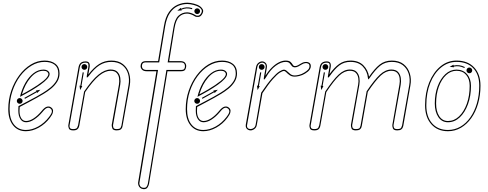

<svg xmlns="http://www.w3.org/2000/svg" viewBox="-20 -946 3540 1393"><path d="M167.5 6Q109 6 74.5 -37.2Q40 -80.5 40 -154.5Q40 -223.5 61.2 -286.8Q82.5 -350 119.5 -399.5Q156.5 -449 203.8 -477.8Q251 -506.5 303.5 -506.5Q352 -506.5 382 -483Q412 -459.5 412 -413.5Q412 -380 394.8 -352.5Q377.5 -325 351.2 -303.5Q325 -282 297.2 -265.5Q269.5 -249 248 -237Q220.5 -221.5 185 -202.8Q149.5 -184 123 -170Q121.5 -156 121.5 -141.5Q121.5 -108 134.2 -88Q147 -68 169 -68Q194.5 -68 224 -87.2Q253.5 -106.5 281 -139.5Q303 -167 320.5 -171.8Q338 -176.5 351 -166.5Q359 -161.5 363 -152Q367 -142.5 363 -127.8Q359 -113 342.5 -91.5Q309 -46.5 261.5 -20.2Q214 6 167.5 6ZM167.5 -3Q212 -3 257.2 -28.2Q302.5 -53.5 335.5 -97Q357.5 -125.5 356.5 -139Q355.5 -152.5 345.5 -159Q335 -167.5 321.5 -163Q308 -158.5 288 -133.5Q259.5 -99.5 228.2 -79.2Q197 -59 169 -59Q143 -59 128 -82.2Q113 -105.5 113 -141.5Q113 -150 113.2 -158.8Q113.5 -167.5 114 -176Q141 -190 178 -209.5Q215 -229 243.5 -244.5Q264.5 -256.5 291.8 -272.8Q319 -289 344.5 -309.8Q370 -330.5 386.5 -356.2Q403 -382 403 -413.5Q403 -456 376.2 -476.5Q349.5 -497 303.5 -497Q253.5 -497 207.8 -469.2Q162 -441.5 126.2 -393.8Q90.5 -346 70 -284.2Q49.5 -222.5 49.5 -154.5Q49.5 -83 81.2 -43Q113 -3 167.5 -3ZM123 -193Q114.5 -193 108.2 -199Q102 -205 102 -213.5Q102 -222 108.2 -228.2Q114.5 -234.5 123 -234.5Q131.5 -234.5 137.8 -228.2Q144 -222 144 -213.5Q144 -205 137.8 -199Q131.5 -193 123 -193ZM161 -229 157 -236 243.5 -284 240.5 -289 273 -295 250 -271.5 247.5 -277ZM125 -243.5Q138 -299 163.5 -343.8Q189 -388.5 223 -414.8Q257 -441 295 -441Q316.5 -441 328.2 -431.2Q340 -421.5 340 -409Q340 -393 321.8 -373Q303.5 -353 273.5 -331.8Q243.5 -310.5 209 -290Q188.5 -278 166.5 -266Q144.5 -254 125 -243.5ZM139 -261.5Q155 -270 171.8 -279.2Q188.5 -288.5 204.5 -298Q256 -328 293.5 -358.2Q331 -388.5 331 -409Q331 -418 322 -425.2Q313 -432.5 295 -432.5Q245.5 -432.5 203.2 -384Q161 -335.5 139 -261.5Z M511 0Q484.5 0 479.5 -14.5Q474.5 -29 475.5 -37L550 -459.5Q552.5 -472.5 558.5 -481.8Q564.5 -491 575 -495.8Q585.5 -500.5 600.5 -500.5Q621 -500.5 627.2 -488.5Q633.5 -476.5 630 -457.5L621 -405.5Q659.5 -456 699.2 -481.2Q739 -506.5 787.5 -506.5Q839.5 -506.5 872 -480.8Q904.5 -455 917 -413.8Q929.5 -372.5 921.5 -326L869.5 -33.5Q869 -30 866.8 -22Q864.5 -14 855.8 -7Q847 0 826 0Q800 0 795 -15Q790 -30 790.5 -39.5L843 -332.5Q847 -356 843.8 -379Q840.5 -402 826.2 -417.2Q812 -432.5 782.5 -432.5Q743 -432.5 699.2 -397Q655.5 -361.5 598 -278L555.5 -35.5Q555 -32 552.2 -23.5Q549.5 -15 540.5 -7.5Q531.5 0 511 0ZM511 -9.5Q535 -9.5 540.2 -20.8Q545.5 -32 546.5 -37L590 -281.5Q648 -366.5 694 -404Q740 -441.5 782.5 -441.5Q816 -441.5 832.5 -424Q849 -406.5 852.8 -380.8Q856.5 -355 852 -330.5L800 -38Q799.5 -30 803 -19.8Q806.5 -9.5 826 -9.5Q850.5 -9.5 855.2 -19.5Q860 -29.5 861 -34.5L912.5 -328Q920.5 -372.5 909 -411Q897.5 -449.5 867 -473.2Q836.5 -497 787.5 -497Q740 -497 701.8 -472.5Q663.5 -448 625 -396Q605.5 -370.5 610 -397.5L621 -459Q623.5 -476 619.8 -483.8Q616 -491.5 600.5 -491.5Q587.5 -491.5 579 -487.8Q570.5 -484 565.8 -476.5Q561 -469 559 -457.5L484.5 -35.5Q483 -28 487 -18.8Q491 -9.5 511 -9.5ZM561.5 -292.5 557 -324.5 563 -324 580 -421.5 588 -420 571 -322.5 577 -321.5ZM592 -439.5Q583.5 -439.5 577.5 -445.5Q571.5 -451.5 571.5 -460Q571.5 -469 577.5 -475Q583.5 -481 592 -481Q600.5 -481 606.8 -475Q613 -469 613 -460Q613 -451.5 606.8 -445.5Q600.5 -439.5 592 -439.5Z M1019.5 426Q1005.5 424.5 996.8 416.8Q988 409 984.5 398.5Q981 388 982 379L1115 -429H1045.5Q1021.5 -429 1010.8 -440.5Q1000 -452 1000 -466.5Q1000 -480.5 1008.2 -491.5Q1016.5 -502.5 1041 -502.5H1127L1169.5 -758Q1180 -822 1206.2 -858.8Q1232.5 -895.5 1267.5 -911Q1302.5 -926.5 1339 -926.5Q1359.5 -926.5 1387.5 -919.2Q1415.5 -912 1432.5 -899.5Q1441 -893.5 1450 -880Q1459 -866.5 1448 -846Q1437 -824.5 1419.5 -823.2Q1402 -822 1394 -827.5Q1381.5 -836 1365.5 -841.8Q1349.5 -847.5 1338 -847.5Q1304 -847.5 1280 -824.5Q1256 -801.5 1246 -740.5L1207.5 -502.5H1288Q1311.5 -502.5 1321.2 -491.8Q1331 -481 1331 -466.5Q1331 -452.5 1323.8 -440.8Q1316.5 -429 1293 -429H1195L1061.5 386.5Q1059.5 399.5 1050.5 413.8Q1041.5 428 1019.5 426ZM1020.5 416.5Q1037 418.5 1044 407.8Q1051 397 1053 385.5L1187.5 -438.5H1293Q1311.5 -438.5 1316.8 -446.2Q1322 -454 1322 -466.5Q1322 -478.5 1315 -486Q1308 -493.5 1288 -493.5H1196.5L1237.5 -742Q1247.5 -806 1274.2 -831.2Q1301 -856.5 1338 -856.5Q1351 -856.5 1368.8 -850.5Q1386.5 -844.5 1399 -835.5Q1405.5 -831 1418 -832.2Q1430.5 -833.5 1440 -850.5Q1448 -866.5 1441.5 -876.8Q1435 -887 1427.5 -892Q1411 -903.5 1385 -910.2Q1359 -917 1339 -917Q1304 -917 1271 -902.5Q1238 -888 1213.5 -853Q1189 -818 1178.5 -756.5L1135 -493.5H1041Q1021.5 -493.5 1015.5 -486Q1009.5 -478.5 1009.5 -466.5Q1009.5 -454.5 1017.5 -446.5Q1025.5 -438.5 1045.5 -438.5H1126.5L991.5 380.5Q989.5 391.5 996.5 403.5Q1003.5 415.5 1020.5 416.5ZM1266.5 -868.5 1291.5 -889 1293.5 -883Q1313.5 -891.5 1333.2 -892.8Q1353 -894 1375 -887L1373.5 -879Q1351 -886 1333.8 -885Q1316.5 -884 1296 -876L1299 -870.5ZM1411 -844Q1402 -844 1396 -850.2Q1390 -856.5 1390 -865Q1390 -873.5 1396 -879.5Q1402 -885.5 1411 -885.5Q1419.5 -885.5 1425.5 -879.5Q1431.5 -873.5 1431.5 -865Q1431.5 -856.5 1425.5 -850.2Q1419.5 -844 1411 -844Z M1455 6Q1396.5 6 1362 -37.2Q1327.5 -80.5 1327.5 -154.5Q1327.5 -223.5 1348.8 -286.8Q1370 -350 1407 -399.5Q1444 -449 1491.2 -477.8Q1538.5 -506.5 1591 -506.5Q1639.5 -506.5 1669.5 -483Q1699.5 -459.5 1699.5 -413.5Q1699.5 -380 1682.2 -352.5Q1665 -325 1638.8 -303.5Q1612.5 -282 1584.8 -265.5Q1557 -249 1535.5 -237Q1508 -221.5 1472.5 -202.8Q1437 -184 1410.5 -170Q1409 -156 1409 -141.5Q1409 -108 1421.8 -88Q1434.5 -68 1456.5 -68Q1482 -68 1511.5 -87.2Q1541 -106.5 1568.5 -139.5Q1590.5 -167 1608 -171.8Q1625.5 -176.5 1638.5 -166.5Q1646.5 -161.5 1650.5 -152Q1654.5 -142.5 1650.5 -127.8Q1646.5 -113 1630 -91.5Q1596.5 -46.5 1549 -20.2Q1501.5 6 1455 6ZM1455 -3Q1499.5 -3 1544.8 -28.2Q1590 -53.5 1623 -97Q1645 -125.5 1644 -139Q1643 -152.5 1633 -159Q1622.5 -167.5 1609 -163Q1595.5 -158.5 1575.5 -133.5Q1547 -99.5 1515.8 -79.2Q1484.5 -59 1456.5 -59Q1430.5 -59 1415.5 -82.2Q1400.5 -105.5 1400.5 -141.5Q1400.5 -150 1400.8 -158.8Q1401 -167.5 1401.5 -176Q1428.5 -190 1465.5 -209.5Q1502.5 -229 1531 -244.5Q1552 -256.5 1579.2 -272.8Q1606.5 -289 1632 -309.8Q1657.5 -330.5 1674 -356.2Q1690.5 -382 1690.5 -413.5Q1690.5 -456 1663.8 -476.5Q1637 -497 1591 -497Q1541 -497 1495.2 -469.2Q1449.5 -441.5 1413.8 -393.8Q1378 -346 1357.5 -284.2Q1337 -222.5 1337 -154.5Q1337 -83 1368.8 -43Q1400.5 -3 1455 -3ZM1410.5 -193Q1402 -193 1395.8 -199Q1389.5 -205 1389.5 -213.5Q1389.5 -222 1395.8 -228.2Q1402 -234.5 1410.5 -234.5Q1419 -234.5 1425.2 -228.2Q1431.5 -222 1431.5 -213.5Q1431.5 -205 1425.2 -199Q1419 -193 1410.5 -193ZM1448.5 -229 1444.5 -236 1531 -284 1528 -289 1560.5 -295 1537.5 -271.5 1535 -277ZM1412.5 -243.5Q1425.5 -299 1451 -343.8Q1476.5 -388.5 1510.5 -414.8Q1544.5 -441 1582.5 -441Q1604 -441 1615.8 -431.2Q1627.5 -421.5 1627.5 -409Q1627.5 -393 1609.2 -373Q1591 -353 1561 -331.8Q1531 -310.5 1496.5 -290Q1476 -278 1454 -266Q1432 -254 1412.5 -243.5ZM1426.5 -261.5Q1442.5 -270 1459.2 -279.2Q1476 -288.5 1492 -298Q1543.5 -328 1581 -358.2Q1618.5 -388.5 1618.5 -409Q1618.5 -418 1609.5 -425.2Q1600.5 -432.5 1582.5 -432.5Q1533 -432.5 1490.8 -384Q1448.5 -335.5 1426.5 -261.5Z M1798 0Q1787.5 0 1778.8 -5Q1770 -10 1765.5 -19.8Q1761 -29.5 1763.5 -43L1837.5 -459Q1841 -479 1854.5 -489.8Q1868 -500.5 1882 -500.5Q1897 -500.5 1908.2 -488.2Q1919.5 -476 1915.5 -452.5L1906 -397Q1928.5 -433 1953.5 -457.2Q1978.5 -481.5 2003.8 -494Q2029 -506.5 2052 -506.5Q2077.5 -506.5 2088 -496.5Q2098.5 -486.5 2104 -476.5Q2109.5 -466.5 2120.5 -466.5Q2130.5 -466.5 2142.5 -472.8Q2154.5 -479 2161.5 -484Q2177 -494.5 2194 -496.2Q2211 -498 2223 -490.8Q2235 -483.5 2235 -466.5Q2235 -454.5 2229.2 -444.5Q2223.5 -434.5 2213.8 -426.5Q2204 -418.5 2192.5 -411.5Q2173.5 -400 2152.5 -395Q2131.5 -390 2119 -390Q2096.5 -390 2082 -400.2Q2067.5 -410.5 2058 -420.8Q2048.5 -431 2040 -431Q2029.5 -431 2010 -418.8Q1990.5 -406.5 1959.8 -372Q1929 -337.5 1884 -270L1843.5 -41.5Q1841 -21.5 1826.8 -10.8Q1812.5 0 1798 0ZM1798 -9.5Q1810 -9.5 1821.2 -17.8Q1832.5 -26 1835 -43L1875 -273.5Q1921.5 -342.5 1953.8 -378.5Q1986 -414.5 2007 -427.5Q2028 -440.5 2040 -440.5Q2051.5 -440.5 2062.2 -430Q2073 -419.5 2086.2 -409Q2099.5 -398.5 2119 -398.5Q2130.5 -398.5 2150 -403.2Q2169.5 -408 2187.5 -419.5Q2204.5 -429.5 2215 -440.5Q2225.5 -451.5 2225.5 -466.5Q2225.5 -479 2216.5 -484.2Q2207.5 -489.5 2194 -487.8Q2180.5 -486 2167 -477Q2159.5 -472 2145.8 -464.8Q2132 -457.5 2120.5 -457.5Q2104.5 -457.5 2097.2 -467.5Q2090 -477.5 2081.2 -487.2Q2072.5 -497 2052 -497Q2018.5 -497 1979.8 -468.5Q1941 -440 1908.5 -383Q1899.5 -368.5 1895.8 -369.2Q1892 -370 1895 -385.5L1907 -454Q1910.5 -473.5 1902 -482.5Q1893.5 -491.5 1882 -491.5Q1870.5 -491.5 1860 -483Q1849.5 -474.5 1846.5 -457.5L1773 -41.5Q1769.5 -25 1777.2 -17.2Q1785 -9.5 1798 -9.5ZM1849 -292.5 1844.5 -324.5 1850.5 -324 1867.5 -421.5 1875.5 -420 1858.5 -322.5 1864.5 -321.5ZM1878.5 -439.5Q1870 -439.5 1864 -445.5Q1858 -451.5 1858 -460Q1858 -469 1864 -475Q1870 -481 1878.5 -481Q1887.5 -481 1893.5 -475Q1899.5 -469 1899.5 -460Q1899.5 -451.5 1893.5 -445.5Q1887.5 -439.5 1878.5 -439.5Z M2260.5 0Q2234 0 2229 -14.2Q2224 -28.5 2225 -37L2299.5 -459.5Q2302 -472.5 2308 -481.8Q2314 -491 2324.5 -495.8Q2335 -500.5 2350 -500.5Q2370.5 -500.5 2376.5 -488.5Q2382.5 -476.5 2379 -457.5L2370.5 -408Q2406 -457 2440.8 -481.8Q2475.5 -506.5 2522.5 -506.5Q2582 -506.5 2616 -472.5Q2650 -438.5 2657.5 -389.5Q2697.5 -448 2734.2 -477.2Q2771 -506.5 2822.5 -506.5Q2875 -506.5 2907.8 -480.8Q2940.5 -455 2953.2 -413.8Q2966 -372.5 2957.5 -326L2906 -33Q2905 -30 2902.5 -22Q2900 -14 2891 -7Q2882 0 2861.5 0Q2835.5 0 2830.5 -15Q2825.5 -30 2826.5 -39.5L2878 -332.5Q2882.5 -356 2879.2 -379Q2876 -402 2862 -417.2Q2848 -432.5 2819 -432.5Q2779.5 -432.5 2742 -397.5Q2704.5 -362.5 2648.5 -280L2605 -33.5Q2604.5 -30 2602 -22Q2599.5 -14 2590.8 -7Q2582 0 2561.5 0Q2535 0 2530.2 -15Q2525.5 -30 2526 -39.5L2578.5 -332.5Q2583 -356 2579.5 -379Q2576 -402 2561.8 -417.2Q2547.5 -432.5 2518 -432.5Q2478.5 -432.5 2440.8 -397Q2403 -361.5 2347.5 -278L2304.5 -35.5Q2304 -32.5 2301.5 -23.8Q2299 -15 2290 -7.5Q2281 0 2260.5 0ZM2260.5 -9.5Q2284.5 -9.5 2289.8 -20.8Q2295 -32 2296 -37L2339.5 -281.5Q2396 -366.5 2435.8 -404Q2475.5 -441.5 2518 -441.5Q2551.5 -441.5 2567.8 -424Q2584 -406.5 2587.8 -380.8Q2591.5 -355 2587 -330.5L2535 -38Q2534.5 -30 2538 -19.8Q2541.5 -9.5 2561.5 -9.5Q2586 -9.5 2590.5 -19.5Q2595 -29.5 2596 -34.5L2640 -283.5Q2696.5 -367.5 2736.5 -404.5Q2776.5 -441.5 2819 -441.5Q2852 -441.5 2868 -424Q2884 -406.5 2887.8 -380.8Q2891.5 -355 2887 -330.5L2835 -38Q2834.5 -30 2838 -19.8Q2841.5 -9.5 2861.5 -9.5Q2885.5 -9.5 2890.5 -19.2Q2895.5 -29 2897 -35L2949 -328Q2957 -372.5 2945 -411Q2933 -449.5 2902.5 -473.2Q2872 -497 2822.5 -497Q2773 -497 2737.8 -468.5Q2702.5 -440 2662 -380.5Q2657.5 -374 2654.2 -370.8Q2651 -367.5 2649.5 -379.5Q2644.5 -429.5 2612.5 -463.2Q2580.5 -497 2522.5 -497Q2475.5 -497 2441.8 -471.2Q2408 -445.5 2370.5 -391.5Q2364 -382.5 2360.5 -383.5Q2357 -384.5 2359 -393.5L2370.5 -459Q2373.5 -476 2369.5 -483.8Q2365.5 -491.5 2350 -491.5Q2337 -491.5 2328.5 -487.8Q2320 -484 2315.2 -476.5Q2310.5 -469 2308.5 -457.5L2234 -35.5Q2232.5 -28 2236.5 -18.8Q2240.5 -9.5 2260.5 -9.5ZM2311 -292.5 2306.5 -324.5 2312.5 -324 2329.5 -421.5 2337.5 -420 2320.5 -322.5 2326.5 -321.5ZM2340.5 -439.5Q2332 -439.5 2326 -445.5Q2320 -451.5 2320 -460Q2320 -469 2326 -475Q2332 -481 2340.5 -481Q2349.5 -481 2355.5 -475Q2361.5 -469 2361.5 -460Q2361.5 -451.5 2355.5 -445.5Q2349.5 -439.5 2340.5 -439.5Z M3230 6Q3154 6 3109 -45Q3064 -96 3064 -182Q3064 -274.5 3093.8 -347.8Q3123.5 -421 3175 -463.8Q3226.5 -506.5 3292 -506.5Q3372.5 -506.5 3419.2 -457.8Q3466 -409 3466 -324.5Q3466 -254 3448.5 -193.8Q3431 -133.5 3399 -88.8Q3367 -44 3324 -19Q3281 6 3230 6ZM3230 -3Q3279 -3 3320.5 -27Q3362 -51 3392.5 -94.5Q3423 -138 3440 -196.5Q3457 -255 3457 -324.5Q3457 -406 3413.2 -451.5Q3369.5 -497 3292 -497Q3229.5 -497 3179.8 -456Q3130 -415 3101.5 -343.8Q3073 -272.5 3073 -182Q3073 -99 3115.2 -51Q3157.5 -3 3230 -3ZM3230 -59Q3185.5 -59 3160 -97Q3134.5 -135 3134.5 -195.5Q3134.5 -264 3155 -319.5Q3175.5 -375 3211.2 -408Q3247 -441 3292 -441Q3339.5 -441 3368.2 -408.2Q3397 -375.5 3397 -323.5Q3397 -249.5 3375.2 -189.8Q3353.5 -130 3315.8 -94.5Q3278 -59 3230 -59ZM3230 -68Q3275 -68 3310.5 -101.8Q3346 -135.5 3366.8 -193.2Q3387.5 -251 3387.5 -323.5Q3387.5 -373 3362 -402.8Q3336.5 -432.5 3292 -432.5Q3250 -432.5 3216.5 -401.2Q3183 -370 3163.5 -316.2Q3144 -262.5 3144 -195.5Q3144 -137.5 3167 -102.8Q3190 -68 3230 -68ZM3242 -461 3270 -476.5 3270.5 -470.5Q3292.5 -475 3312 -472.5Q3331.5 -470 3352.5 -459.5L3349 -452.5Q3328 -462.5 3310.5 -464.8Q3293 -467 3272 -463L3274 -458ZM3385.5 -414.5Q3376.5 -414.5 3370.5 -420.5Q3364.5 -426.5 3364.5 -435Q3364.5 -444 3370.5 -450Q3376.5 -456 3385.5 -456Q3394 -456 3400 -450Q3406 -444 3406 -435Q3406 -426.5 3400 -420.5Q3394 -414.5 3385.5 -414.5Z"/></svg>

Font: Edu AU VIC WA NT Arrows
Style: Regular
Weight: 400
Designer: Tina and Corey Anderson, Eben Sorkin, Mirko Velimirovic
Foundry: Google for Education
Version: Version 1.001